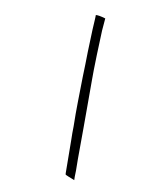

<svg xmlns="http://www.w3.org/2000/svg" viewBox="-177 -792 766 875"><g transform="rotate(30 206.0 -354.5)"><path d="M313 -2Q319 -1 359 0Q356 -6 353 -15.5Q350 -25 344.5 -41Q339 -57 333 -71.5Q327 -86 326 -90Q291 -189 277.5 -225Q264 -261 247 -309Q230 -357 200 -438Q189 -467 162.5 -547Q136 -627 128 -654Q120 -681 113 -709Q80 -707 68 -701Q70 -696 71 -692.5Q72 -689 74 -683Q78 -669 88 -636.5Q98 -604 120 -538Q130 -510 139 -482.5Q148 -455 157 -428Q176 -373 194.5 -319Q213 -265 234 -211Q239 -196 244.5 -181Q250 -166 256 -151L310 -7Q312 -3 313 -2Z"/></g></svg>

Font: Londrina Solid Thin
Style: Regular
Weight: 250
Designer: Marcelo Magalhaes
Foundry: Marcelo Magalhães
Version: Version 1.002